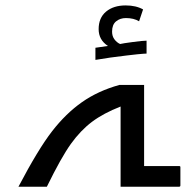

<svg xmlns="http://www.w3.org/2000/svg" viewBox="-20 -706 702 726"><path d="M49.8 0Q124.5 -142.1 176.8 -209.5Q229 -276.9 289.8 -319.6Q350.6 -362.3 431.2 -384.8H524.9V-78.1H657.2Q662.1 -78.1 662.1 -74.2V-4.9Q662.1 0 657.2 0H436V-303.2Q371.1 -277.8 327.9 -245.4Q284.7 -212.9 248 -161.9Q211.4 -110.8 157.2 0ZM340.8 -525.4 388.2 -532.2Q353 -555.2 353 -595.7Q353 -638.7 381.1 -662.1Q409.2 -685.5 455.1 -685.5Q494.1 -685.5 521 -670.4L505.9 -625.5Q485.8 -637.7 456.1 -637.7Q434.1 -637.7 418.9 -625.2Q403.8 -612.8 403.8 -586.4Q403.8 -569.3 412.6 -557.4Q421.4 -545.4 434.1 -539.6Q443.8 -542 481.9 -547.1Q520 -552.2 534.2 -552.2V-503.4Q526.4 -503.4 498.8 -500.7Q471.2 -498 397 -488.3L340.8 -479.5Z"/></svg>

Font: Noto Kufi Arabic
Style: Regular
Weight: 400
Designer: Monotype Design team
Foundry: Monotype Imaging Inc.
Version: Version 1.02